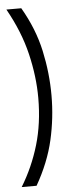

<svg xmlns="http://www.w3.org/2000/svg" viewBox="-56 -705 363 861"><g transform="rotate(-5 125.5 -274.5)"><path d="M7 -674H74Q131 -576 153 -475Q175 -374 175 -273Q175 -172 152.5 -73.5Q130 25 73 125H6Q58 40 86.5 -56.5Q115 -153 115 -267Q115 -363 90.5 -466Q66 -569 7 -674Z"/></g></svg>

Font: Bricolage Grotesque 10pt ExtraLight
Style: Regular
Weight: 200
Designer: Mathieu Triay
Foundry: Atelier Triay
Version: Version 1.000; ttfautohint (v1.8.4.7-5d5b);gftools[0.9.32]